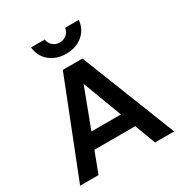

<svg xmlns="http://www.w3.org/2000/svg" viewBox="-212 -1104 1196 1260"><g transform="rotate(-30 385.5 -473.5)"><path d="M595.9 -157.3H172.1V-271.1H595.9ZM741.7 0H597.2L363.3 -620.2H403.4L168.9 0H29.3L311 -715H459.9ZM385 -795Q311.7 -795 261.4 -835.9Q211.1 -876.9 203.8 -946.8H307.5Q312.5 -916.5 333.5 -898.6Q354.5 -880.6 385 -880.6Q414.8 -880.6 436.4 -898.6Q458.1 -916.5 462.4 -946.8H566.1Q558.9 -876.9 508.6 -835.9Q458.3 -795 385 -795Z"/></g></svg>

Font: Wix Madefor Display
Style: Regular
Weight: 400
Designer: Dalton Maag Ltd
Foundry: Dalton Maag Ltd
Version: Version 3.100